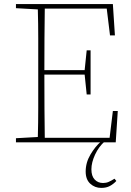

<svg xmlns="http://www.w3.org/2000/svg" viewBox="-20 -696 641 939"><path d="M58 -656V-676H532L542 -523H518L502 -654H199Q198 -583 197.5 -509Q197 -435 197 -353H394L404 -450H423V-234H404L394 -331H197Q197 -236 197.5 -163Q198 -90 199 -22H516L532 -153H556L546 0H58V-20L165 -26Q167 -97 167 -168Q167 -239 167 -310V-367Q167 -438 167 -509Q167 -580 165 -650ZM475 223Q444 223 421.5 202.5Q399 182 399 143Q399 99 422.5 59.5Q446 20 474 -4V-5H493Q463 21 445 60Q427 99 427 132Q427 165 443 182Q459 199 484 199Q499 199 511.5 193.5Q524 188 540 178L549 189Q535 204 517.5 213.5Q500 223 475 223Z"/></svg>

Font: Source Serif 4 ExtraLight
Style: Regular
Weight: 200
Designer: Frank Grießhammer
Foundry: Adobe
Version: Version 4.005;hotconv 1.1.0;makeotfexe 2.6.0